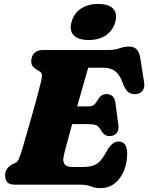

<svg xmlns="http://www.w3.org/2000/svg" viewBox="-20 -960 770 998"><path d="M399 0H59Q27.5 0 17 -14Q6.5 -28 6.5 -49Q6.5 -68.5 17.2 -83Q28 -97.5 43.5 -105.5L59.5 -113.5Q70.5 -119 75.8 -129.2Q81 -139.5 89 -164Q93 -175.5 102.5 -208.2Q112 -241 124.8 -285.5Q137.5 -330 151 -377.2Q164.5 -424.5 175.5 -466.2Q186.5 -508 193 -534.5Q200 -563.5 197.2 -574Q194.5 -584.5 185.5 -589.5L171 -598Q161.5 -603.5 152 -613.2Q142.5 -623 142.5 -642Q142.5 -667 158 -683.5Q173.5 -700 204 -700H539.5Q576 -700 601 -709Q626 -718 651 -718Q699.5 -718 708.5 -662L729 -532.5Q733 -506.5 722.5 -490.8Q712 -475 691 -471.5Q666.5 -467.5 648.8 -479.8Q631 -492 617 -531Q603 -570 580 -589Q557 -608 518.5 -608H438.5Q431 -581 415 -525.8Q399 -470.5 381 -407H440Q454.5 -407 465.2 -413.2Q476 -419.5 489 -442Q498.5 -458 509.2 -464.5Q520 -471 533.5 -471Q554.5 -471 566 -458.8Q577.5 -446.5 580 -425.5L595 -313Q599 -282 585.5 -267.2Q572 -252.5 549.5 -252.5Q532.5 -252.5 521.8 -262Q511 -271.5 504 -284Q493 -304.5 478.2 -309.8Q463.5 -315 436 -315H355Q339 -257.5 326.5 -210.2Q314 -163 310 -143Q306 -120 316 -106Q326 -92 358 -92H407Q440 -92 461.2 -98.2Q482.5 -104.5 499 -121.5Q515.5 -138.5 532.5 -170.5Q561.5 -224.5 595.5 -224.5Q641 -224.5 641 -161.5Q641 -113 624 -72Q607 -31 575.8 -6.5Q544.5 18 501.5 18Q476 18 453 9Q430 0 399 0ZM440.5 -752Q387 -752 363.2 -776.5Q339.5 -801 352 -846.5Q363.5 -890 400.2 -914.8Q437 -939.5 490.5 -939.5Q545 -939.5 568 -914.8Q591 -890 579.5 -846.5Q567.5 -802 531.2 -777Q495 -752 440.5 -752Z"/></svg>

Font: Fraunces 9pt S100 Black
Style: Italic
Weight: 900
Italic angle: -16°
Version: Version 1.000; ttfautohint (v1.8.3)